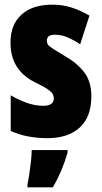

<svg xmlns="http://www.w3.org/2000/svg" viewBox="-20 -634 436 824"><path d="M372 -221Q372 -132 322 -86.5Q272 -41 183 -41Q143 -41 103.5 -48Q64 -55 26 -72V-225Q56 -207 92.5 -193.5Q129 -180 166 -180Q211 -180 211 -212Q211 -221 206.5 -230Q202 -239 184.5 -251Q167 -263 128 -282Q25 -334 25 -451Q25 -528 72 -571Q119 -614 205 -614Q248 -614 286 -602Q324 -590 364 -567L324 -444Q299 -461 271.5 -473Q244 -485 215 -485Q181 -485 181 -459Q181 -450 185.5 -443Q190 -436 207 -425Q224 -414 259 -393Q309 -365 340.5 -325Q372 -285 372 -221ZM270 21Q247 101 207 170H98V156Q102 139 106 112Q110 85 113 57.5Q116 30 116 10H270Z"/></svg>

Font: Noto Sans Tamil UI ExtraCondensed Black
Style: Regular
Weight: 900
Width: 2
Designer: Jelle Bosma - Monotype Design Team
Foundry: Monotype Imaging Inc.
Version: Version 2.004; ttfautohint (v1.8.4.7-5d5b)